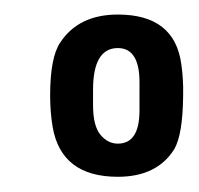

<svg xmlns="http://www.w3.org/2000/svg" viewBox="-20 -651 269 260"><path d="M139.6 -411.6Q63 -411.6 51.3 -479Q47.9 -499 47.9 -521.5Q47.9 -573.2 61.5 -593.3Q86.4 -631.3 139.6 -631.3Q216.8 -631.3 225.6 -563.5Q228.5 -543.5 228 -521.5Q227.5 -468.3 215.8 -448.7Q192.4 -411.6 139.6 -411.6ZM139.6 -456.5Q168.9 -456.5 168.9 -501.5V-539.6Q168.9 -585.9 139.6 -585.9Q106 -585.9 106 -529.3V-508.8Q106 -480.5 116 -468.5Q126 -456.5 139.6 -456.5Z"/></svg>

Font: Uroob
Style: Regular
Weight: 400
Designer: Hussain K H
Foundry: Swanthanthra Malayalam Computing(http://smc.org.in)
Version: Version 2.0.0+20200101